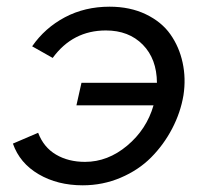

<svg xmlns="http://www.w3.org/2000/svg" viewBox="-20 -551 617 580"><path d="M311 -530.8Q373 -530.8 420.7 -507.8Q468.3 -484.9 494.9 -447Q521.5 -409.2 531.7 -361.6Q542 -314 534.2 -263.2Q525.4 -210.9 500 -162.4Q474.6 -113.8 436.5 -75.4Q398.4 -37.1 344.5 -14.2Q290.5 8.8 230 8.8Q153.8 8.8 96.7 -24.7Q39.6 -58.1 19 -117.2L95.2 -149.9Q111.8 -106 149.2 -84Q186.5 -62 236.8 -62Q305.7 -62 364.3 -111.1Q422.9 -160.2 443.8 -232.9H210.9L226.1 -300.8H454.1Q453.6 -373 411.4 -416Q369.1 -459 299.8 -459Q199.7 -459 139.2 -376L77.1 -411.1Q115.7 -466.8 176 -498.8Q236.3 -530.8 311 -530.8Z"/></svg>

Font: Rawline Medium
Style: Italic
Weight: 500
Italic angle: -12°
Designer: Matt McInerney, Pablo Impallari, Rodrigo Fuenzalida
Foundry: Matt McInerney, Pablo Impallari, Rodrigo Fuenzalida
Version: Version 4.020;PS 004.020;hotconv 1.0.88;makeotf.lib2.5.64775